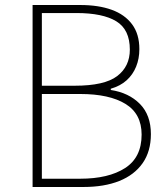

<svg xmlns="http://www.w3.org/2000/svg" viewBox="-20 -746 672 766"><path d="M110 0V-726H300Q373 -726 425.5 -707Q478 -688 507 -649Q536 -610 536 -550Q536 -512 523 -480Q510 -448 485 -425.5Q460 -403 422 -392V-387Q494 -376 538 -331.5Q582 -287 582 -211Q582 -142 549 -95Q516 -48 456 -24Q396 0 313 0ZM147 -404H278Q397 -404 447.5 -442.5Q498 -481 498 -548Q498 -628 444 -661Q390 -694 285 -694H147ZM147 -33H300Q413 -33 479 -75.5Q545 -118 545 -209Q545 -292 480.5 -331.5Q416 -371 300 -371H147Z"/></svg>

Font: Shanggu Sans SC VF
Style: Regular
Weight: 250
Designer: GuiWonder
Version: Version 1.021